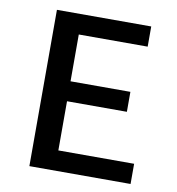

<svg xmlns="http://www.w3.org/2000/svg" viewBox="-76 -727 735 796"><g transform="rotate(10 291.5 -329.0)"><path d="M207 -85H526V0H100V-658H497V-573H207V-376H459V-292H207Z"/></g></svg>

Font: EauTestText Semibold
Style: Regular
Weight: 600
Designer: Christian Thalmann (Catharsis Fonts)
Version: Version 0.001;PS 000.001;hotconv 1.0.88;makeotf.lib2.5.64775